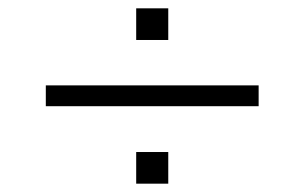

<svg xmlns="http://www.w3.org/2000/svg" viewBox="-20 -486 730 461"><path d="M90 -231V-281H601V-231ZM307 -45V-121H384V-45ZM307 -390V-466H384V-390Z"/></svg>

Font: Archivo Expanded Thin
Style: Regular
Weight: 250
Width: 7
Designer: Hector Gatti
Foundry: Omnibus-Type
Version: Version 2.001